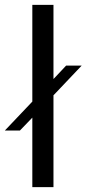

<svg xmlns="http://www.w3.org/2000/svg" viewBox="-45 -770 385 790"><path d="M291 -500 179 -382 175 -378V0H88V-286L37 -233H-25L88 -352V-750H175V-445L179 -449L227 -500Z"/></svg>

Font: Oakes Grotesk
Style: Regular
Weight: 400
Designer: Samuel Oakes
Foundry: Samuel Oakes
Version: Version 1.000;PS 001.000;hotconv 1.0.88;makeotf.lib2.5.64775